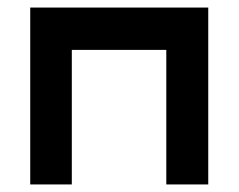

<svg xmlns="http://www.w3.org/2000/svg" viewBox="-20 -476 632 508"><path d="M60 12V-456H531V12H420V-344H170V12Z"/></svg>

Font: Pixelify Sans Medium
Style: Regular
Weight: 500
Designer: Stefie Justprince
Foundry: Typecalism Foundryline
Version: Version 1.000;February 13, 2025;FontCreator 15.0.0.3015 64-b